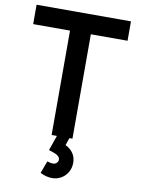

<svg xmlns="http://www.w3.org/2000/svg" viewBox="-102 -789 811 1100"><g transform="rotate(10 303.5 -238.5)"><path d="M234.1 0V-607.2H19.7V-720H568.8V-607.2H355.3V0ZM279 242.7Q243.8 242.7 209.8 224.5L236.3 153.3Q256.8 160 268.5 160Q282.5 160 291.1 151.8Q299.7 143.7 299.7 133Q299.7 121.2 291.6 113.4Q283.5 105.5 271 100.4Q258.6 95.2 238.2 89Q237.2 88.6 236.3 88.5Q235.3 88.5 234.3 88L269.8 -14.2L342.7 -15L322.8 43Q352 57.4 367.8 80.8Q383.7 104.1 383.7 135.8Q383.7 166.4 369.4 191Q355.1 215.5 331.1 229.1Q307.1 242.7 279 242.7Z"/></g></svg>

Font: Vela Sans GX ExtLt
Style: Regular
Weight: 200
Designer: Principal design: Mikhail Sharanda - project Manrope.
Design modification: Ravid Balaliev
Foundry: Mikhail Sharanda
Version: Version 1.001